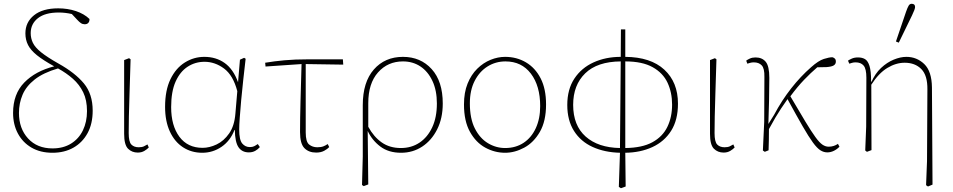

<svg xmlns="http://www.w3.org/2000/svg" viewBox="-20 -793 5028 1013"><path d="M257 13Q193 13 146.5 -14Q100 -41 74.5 -88.5Q49 -136 49 -197Q49 -297 108 -357.5Q167 -418 266 -443Q208 -475 175 -501.5Q142 -528 128 -555.5Q114 -583 114 -617Q114 -676 159.5 -712.5Q205 -749 287 -749Q337 -749 380.5 -734.5Q424 -720 452 -693Q453 -681 446.5 -673Q440 -665 427 -665Q416 -665 407 -671Q398 -677 388 -688L359 -719Q324 -727 290 -727Q218 -727 180 -697Q142 -667 142 -618Q142 -591 153.5 -567Q165 -543 196.5 -517.5Q228 -492 288 -458Q376 -409 422.5 -353Q469 -297 469 -209Q469 -140 442 -90.5Q415 -41 367.5 -14Q320 13 257 13ZM80 -197Q80 -115 128 -62.5Q176 -10 257 -10Q314 -10 355 -35.5Q396 -61 417.5 -105.5Q439 -150 439 -207Q439 -265 419 -306Q399 -347 364.5 -377.5Q330 -408 286 -432Q208 -409 163 -373.5Q118 -338 99 -293Q80 -248 80 -197Z M707 12Q676 12 655.5 -8.5Q635 -29 635 -87V-476L661 -486L669 -480Q666 -377 663.5 -303.5Q661 -230 660 -179Q659 -128 659 -91Q659 -45 673 -30.5Q687 -16 712 -16Q729 -16 739.5 -21Q750 -26 758 -31L765 -15Q757 -6 742 3Q727 12 707 12Z M883 -228Q883 -130 926.5 -71.5Q970 -13 1049 -13Q1085 -13 1123 -31Q1161 -49 1189 -89Q1217 -129 1222 -194L1232 -312Q1210 -396 1162 -431.5Q1114 -467 1059 -467Q1010 -467 970 -441Q930 -415 906.5 -362.5Q883 -310 883 -228ZM1047 13Q990 13 945.5 -16Q901 -45 876 -99.5Q851 -154 851 -229Q851 -317 879.5 -375.5Q908 -434 955.5 -463.5Q1003 -493 1058 -493Q1120 -493 1165.5 -460.5Q1211 -428 1236 -359V-360L1246 -478L1268 -488L1276 -483Q1270 -429 1263.5 -372.5Q1257 -316 1252.5 -264.5Q1248 -213 1245 -172.5Q1242 -132 1242 -110Q1242 -55 1258 -36Q1274 -17 1298 -17Q1312 -17 1321 -21.5Q1330 -26 1340 -33L1351 -17Q1341 -5 1326.5 3Q1312 11 1293 11Q1257 11 1238.5 -16Q1220 -43 1219 -107H1217Q1195 -50 1149 -18.5Q1103 13 1047 13Z M1381 -442 1379 -462Q1427 -470 1481 -475Q1535 -480 1607 -480H1789L1791 -452L1593 -455V-94Q1593 -45 1611 -30.5Q1629 -16 1654 -16Q1674 -16 1686.5 -21Q1699 -26 1709 -33L1717 -17Q1708 -7 1690.5 2.5Q1673 12 1648 12Q1609 12 1586 -11.5Q1563 -35 1563 -96Q1563 -165 1565.5 -258.5Q1568 -352 1571 -455Z M1923 -249V-124Q1952 -71 1994 -41.5Q2036 -12 2095 -12Q2151 -12 2193.5 -40.5Q2236 -69 2260.5 -121.5Q2285 -174 2285 -247Q2285 -316 2261.5 -366Q2238 -416 2198 -442.5Q2158 -469 2106 -469Q2026 -469 1974.5 -411Q1923 -353 1923 -249ZM1890 183 1894 33V-238Q1894 -360 1952.5 -426.5Q2011 -493 2106 -493Q2199 -493 2257.5 -428.5Q2316 -364 2316 -247Q2316 -169 2286.5 -110.5Q2257 -52 2207.5 -19.5Q2158 13 2096 13Q2030 13 1986.5 -20Q1943 -53 1920 -102L1923 180L1899 189Z M2645 13Q2590 13 2540.5 -14Q2491 -41 2459.5 -97.5Q2428 -154 2428 -242Q2428 -305 2447 -352Q2466 -399 2498 -430.5Q2530 -462 2568.5 -477.5Q2607 -493 2645 -493Q2706 -493 2755 -464Q2804 -435 2832.5 -379.5Q2861 -324 2861 -242Q2861 -154 2828.5 -97.5Q2796 -41 2746 -14Q2696 13 2645 13ZM2645 -12Q2701 -12 2742.5 -39.5Q2784 -67 2807 -117Q2830 -167 2830 -233Q2830 -340 2781 -404.5Q2732 -469 2647 -469Q2595 -469 2552.5 -442.5Q2510 -416 2484.5 -366.5Q2459 -317 2459 -248Q2459 -167 2485.5 -115Q2512 -63 2554.5 -37.5Q2597 -12 2645 -12Z M3004 -240Q3004 -131 3070 -72.5Q3136 -14 3251 -12L3255 -469Q3131 -468 3067.5 -406Q3004 -344 3004 -240ZM3526 -241Q3526 -305 3502 -356.5Q3478 -408 3423.5 -438.5Q3369 -469 3279 -469V-12Q3368 -13 3422 -42.5Q3476 -72 3501 -123.5Q3526 -175 3526 -241ZM3245 193 3251 13Q3170 11 3107 -17.5Q3044 -46 3008.5 -102Q2973 -158 2973 -239Q2973 -322 3010.5 -378.5Q3048 -435 3112 -464Q3176 -493 3255 -493L3256 -638H3279V-493Q3413 -492 3485 -425.5Q3557 -359 3557 -246Q3557 -160 3521 -103Q3485 -46 3422 -17Q3359 12 3279 13L3281 191L3256 200Z M3798 12Q3767 12 3746.5 -8.5Q3726 -29 3726 -87V-476L3752 -486L3760 -480Q3757 -377 3754.5 -303.5Q3752 -230 3751 -179Q3750 -128 3750 -91Q3750 -45 3764 -30.5Q3778 -16 3803 -16Q3820 -16 3830.5 -21Q3841 -26 3849 -31L3856 -15Q3848 -6 3833 3Q3818 12 3798 12Z M4015 8 4005 1 4012 -150 4013 -387Q4014 -432 3999 -448Q3984 -464 3957 -464Q3947 -464 3938 -461.5Q3929 -459 3923 -457L3917 -473Q3923 -478 3936 -484Q3949 -490 3966 -490Q4001 -490 4020 -467Q4039 -444 4039 -382Q4039 -322 4037.5 -260Q4036 -198 4034 -139L4064 -187Q4105 -264 4154.5 -327Q4204 -390 4259 -438Q4298 -473 4326.5 -482Q4355 -491 4372 -491Q4379 -489 4384.5 -484Q4390 -479 4390 -468Q4390 -455 4379 -448Q4368 -441 4341 -439L4292 -438Q4258 -409 4222.5 -372Q4187 -335 4150 -285Q4198 -203 4229.5 -151Q4261 -99 4282 -70Q4303 -41 4319 -30Q4335 -19 4352 -19Q4366 -19 4378.5 -23Q4391 -27 4401 -34L4409 -19Q4397 -6 4380 2.5Q4363 11 4345 11Q4326 11 4308.5 0Q4291 -11 4269 -41Q4247 -71 4215 -126.5Q4183 -182 4135 -270Q4116 -243 4101 -220.5Q4086 -198 4071 -172.5Q4056 -147 4037 -112Q4037 -82 4036.5 -54Q4036 -26 4035 0Z M4866 184 4871 57 4873 -321Q4874 -395 4841 -428.5Q4808 -462 4753 -462Q4707 -462 4661.5 -434.5Q4616 -407 4577 -346L4578 -1L4554 8L4545 1L4550 -125L4551 -383Q4551 -430 4536.5 -447Q4522 -464 4494 -464Q4484 -464 4475.5 -461.5Q4467 -459 4461 -457L4454 -473Q4461 -478 4474.5 -484Q4488 -490 4507 -490Q4529 -490 4544 -481Q4559 -472 4567.5 -445Q4576 -418 4576 -365L4577 -363V-359Q4597 -405 4628.5 -434.5Q4660 -464 4695.5 -478.5Q4731 -493 4762 -493Q4817 -493 4856.5 -455Q4896 -417 4897 -331L4900 181L4876 191ZM4707 -574 4760 -730Q4768 -753 4774 -763Q4780 -773 4790 -773Q4808 -773 4808 -756Q4808 -745 4792 -712L4722 -568Z"/></svg>

Font: Source Serif 4 SmText ExtraLight
Style: Regular
Weight: 200
Designer: Frank Grießhammer
Foundry: Adobe
Version: Version 4.005;hotconv 1.1.0;makeotfexe 2.6.0